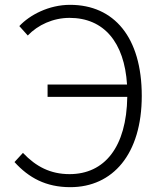

<svg xmlns="http://www.w3.org/2000/svg" viewBox="-20 -762 667 795"><path d="M95 -615C137 -659 200 -688 268 -688C410 -688 495 -587 506 -412H177V-361H507C504 -153 413 -41 268 -41C189 -41 129 -72 75 -129L40 -91C99 -26 170 13 271 13C447 13 567 -124 567 -365C567 -608 452 -742 270 -742C182 -742 103 -700 60 -654Z"/></svg>

Font: Noto Sans JP Light
Style: Regular
Weight: 300
Designer: Ryoko NISHIZUKA (kana & ideographs); Paul D. Hunt (Latin, Greek & Cyrillic); Wenlong ZHANG (bopomofo); Sandoll Communica
Foundry: Adobe Systems Incorporated
Version: Version 1.004;PS 1.004;hotconv 1.0.82;makeotf.lib2.5.63406